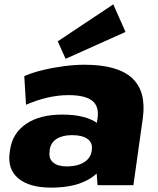

<svg xmlns="http://www.w3.org/2000/svg" viewBox="-20 -847 723 878"><path d="M411 -203 426 -306Q434 -361 401.5 -386.5Q369 -412 293 -412Q246 -412 196.5 -400.5Q147 -389 99 -368L91 -499Q128 -515 175.5 -526.5Q223 -538 273 -544.5Q323 -551 366 -551Q518 -551 584 -490Q650 -429 633 -306L590 0H426ZM215 11Q114 11 64 -31Q14 -73 24 -148L26 -162Q37 -238 99.5 -280.5Q162 -323 265 -323Q373 -323 428.5 -281.5Q484 -240 473 -165L471 -150Q461 -74 393.5 -31.5Q326 11 215 11ZM286 -86Q333 -86 363.5 -104.5Q394 -123 399 -155L400 -164Q404 -194 380.5 -211.5Q357 -229 309 -229Q266 -229 239 -212Q212 -195 207 -161V-153Q202 -122 223 -104Q244 -86 286 -86ZM554 -701 280 -578 244 -658 498 -827Z"/></svg>

Font: Pathway Extreme 28pt ExtraBold
Style: Italic
Weight: 800
Italic angle: -8°
Designer: Eduardo Rodriguez Tunni
Foundry: Eduardo Rodriguez Tunni
Version: Version 1.001;gftools[0.9.26]